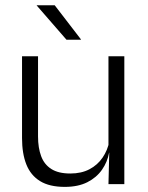

<svg xmlns="http://www.w3.org/2000/svg" viewBox="-20 -702 565 732"><path d="M125 -487.5V-181.5Q125 -138.5 136.8 -106.8Q148.5 -75 175.5 -57.8Q202.5 -40.5 248 -40.5Q290.5 -40.5 321.2 -56.8Q352 -73 371.2 -101.2Q390.5 -129.5 397 -164.5L409.5 -120H396Q389.5 -84.5 368.8 -54.8Q348 -25 312.8 -7.2Q277.5 10.5 227 10.5Q168.5 10.5 132.8 -11.5Q97 -33.5 80.5 -75Q64 -116.5 64 -175.5V-487.5ZM454 -487.5V0H393.5L396.5 -120.5L393.5 -123.5V-487.5ZM188.5 -682 288.5 -552V-550.5H233.5L120 -681V-682Z"/></svg>

Font: Anek Gurmukhi Light
Style: Regular
Weight: 300
Designer: Sarang Kulkarni (Gurmukhi), Yesha Goshar (Latin)
Foundry: Ek Type
Version: Version 1.003